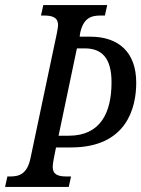

<svg xmlns="http://www.w3.org/2000/svg" viewBox="-37 -734 555 754"><path d="M-17 0H233L242 -41H225C193 -41 170 -47 170 -79C170 -85 172 -100 174 -110L183 -155H242C460 -155 498 -310 498 -409C498 -529 429 -590 317 -590H276L277 -600C289 -665 323 -673 358 -673H375L384 -714H133L124 -673H135C167 -673 191 -667 191 -635C191 -628 188 -613 186 -602L83 -114C70 -50 38 -41 3 -41H-8ZM233 -201H193L265 -544H296C363 -544 401 -506 401 -411C401 -292 358 -201 233 -201Z"/></svg>

Font: Noto Serif ExtraCondensed
Style: Italic
Weight: 400
Width: 2
Italic angle: -12°
Designer: Monotype Design Team
Foundry: Monotype Imaging Inc.
Version: Version 2.014